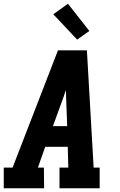

<svg xmlns="http://www.w3.org/2000/svg" viewBox="-21 -1003 641 1023"><path d="M-1 0V-110H46L288 -735H442L478 -110H510V0H296V-110H343L340 -221H220L181 -110H213L214 0ZM261 -331H337L331 -490Q331 -498 331 -506Q331 -514 330 -522Q327 -514 324 -506Q321 -498 319 -490ZM390 -792 263 -927 341 -983 455 -838Z"/></svg>

Font: Iosevka Etoile Extrabold
Style: Italic
Weight: 800
Italic angle: -9°
Designer: Belleve Invis
Foundry: Belleve Invis
Version: Version 22.1.2; ttfautohint (v1.8.4)